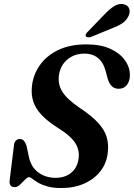

<svg xmlns="http://www.w3.org/2000/svg" viewBox="-20 -937 676 969"><path d="M289.5 12Q246.5 12 217.8 3.5Q189 -5 171.2 -15.8Q153.5 -26.5 143.2 -34.8Q133 -43 126.5 -43Q120 -43 111.5 -35.2Q103 -27.5 93.5 -17.5Q84 -7.5 74.5 0Q65 7.5 55.5 7.5Q41 7.5 34 -0.2Q27 -8 28.5 -25L50 -199.5Q51 -217.5 59.2 -226.5Q67.5 -235.5 80 -235.5Q92 -235.5 99.8 -227.2Q107.5 -219 113.5 -202.5L124.5 -151.5Q134 -97 171.5 -68.2Q209 -39.5 260.5 -39.5Q292.5 -39.5 317 -51Q341.5 -62.5 356.8 -83.8Q372 -105 376 -133Q383.5 -175.5 361.2 -212.8Q339 -250 272.5 -291.5Q197 -339 165.2 -388.5Q133.5 -438 141.5 -505Q148 -560.5 181 -608Q214 -655.5 273.2 -684.2Q332.5 -713 416.5 -713Q489 -713 538.2 -690Q587.5 -667 612.2 -630.5Q637 -594 635.5 -554Q634.5 -526 619.8 -507.5Q605 -489 579.5 -489Q558.5 -489 545.5 -500.8Q532.5 -512.5 523.5 -539.5L513.5 -577.5Q501.5 -622.5 474.2 -644.5Q447 -666.5 407.5 -666.5Q370.5 -666.5 342.5 -651.8Q314.5 -637 298 -612.5Q281.5 -588 277.5 -557.5Q271 -511.5 295 -473.5Q319 -435.5 382.5 -392.5Q443 -352.5 475.2 -317.2Q507.5 -282 518.2 -245.8Q529 -209.5 524 -167.5Q518.5 -114 487.5 -73.8Q456.5 -33.5 405.5 -10.8Q354.5 12 289.5 12ZM507 -864Q533 -891.5 556.8 -906.2Q580.5 -921 604.5 -915.5Q626.5 -910.5 632.2 -892.5Q638 -874.5 628.5 -856Q618 -833.5 597.5 -819.8Q577 -806 546 -794.5L439.5 -750.5Q432 -748 424 -748.5Q416 -749 413.5 -754Q410.5 -759.5 414.2 -766Q418 -772.5 424.5 -778.5Z"/></svg>

Font: Fraunces SemiBold
Style: Italic
Weight: 600
Italic angle: -16°
Version: Version 1.000;[b76b70a41]